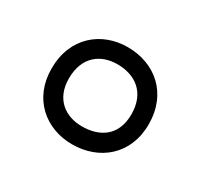

<svg xmlns="http://www.w3.org/2000/svg" viewBox="-66 -734 412 394"><g transform="rotate(30 140.0 -537.0)"><path d="M25 -536C25 -464 77 -422 139 -422C203 -422 255 -464 255 -536C255 -610 203 -652 139 -652C77 -652 25 -610 25 -536ZM66 -536C66 -588 99 -611 138 -611C180 -611 214 -588 214 -536C214 -485 180 -464 138 -464C99 -464 66 -487 66 -536Z"/></g></svg>

Font: Tajawal Medium
Style: Regular
Weight: 500
Designer: Boutros Fonts
Foundry: Created by Boutros International 2017
Version: Version 1.700